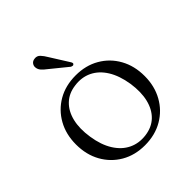

<svg xmlns="http://www.w3.org/2000/svg" viewBox="-187 -804 945 945"><g transform="rotate(-45 285.0 -332.0)"><path d="M286 -474Q355.5 -474 409.2 -443Q463 -412 493.5 -357.2Q524 -302.5 524 -231.5Q524 -161.5 493.5 -106.8Q463 -52 409 -20.5Q355 11 284 11Q214.5 11 161 -20.2Q107.5 -51.5 77 -106.2Q46.5 -161 46.5 -232Q46.5 -302.5 77 -357Q107.5 -411.5 161.2 -442.8Q215 -474 286 -474ZM320.5 -22.5Q370 -29 401.5 -59.2Q433 -89.5 445 -139Q457 -188.5 447.5 -253Q437 -319.5 409.5 -363.8Q382 -408 340.8 -427.8Q299.5 -447.5 249.5 -440.5Q200.5 -434.5 168.8 -404.2Q137 -374 125 -324.5Q113 -275 123 -210Q133 -144 160.8 -99.8Q188.5 -55.5 229.5 -35.8Q270.5 -16 320.5 -22.5ZM256.5 -629.5 315.5 -535.5Q318 -531.5 319 -527.2Q320 -523 316 -520Q313.5 -517 309 -517.5Q304.5 -518 300 -520L211.5 -592Q195.5 -604 185.2 -615.2Q175 -626.5 173.5 -640Q171.5 -652.5 179 -663Q186.5 -673.5 201.5 -675Q219 -677.5 231.2 -664.8Q243.5 -652 256.5 -629.5Z"/></g></svg>

Font: Fraunces Light
Style: Regular
Weight: 300
Version: Version 1.000;[b76b70a41]